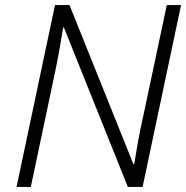

<svg xmlns="http://www.w3.org/2000/svg" viewBox="-20 -734 731 754"><path d="M45 0 196 -714H253L504 -89H507Q513 -127 521.5 -175Q530 -223 540 -266L635 -714H691L540 0H482L231 -626H228Q222 -588 213.5 -540Q205 -492 195 -445L101 0Z"/></svg>

Font: Noto Sans Light
Style: Italic
Weight: 300
Italic angle: -12°
Designer: Monotype Design Team
Foundry: Monotype Imaging Inc.
Version: Version 2.013; ttfautohint (v1.8.4.7-5d5b)